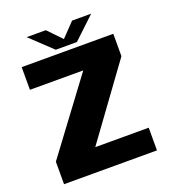

<svg xmlns="http://www.w3.org/2000/svg" viewBox="-132 -817 812 914"><g transform="rotate(-20 274.0 -359.5)"><path d="M35.6 0H506.3V-114.9H236.5V-116.3L500.7 -479.3V-592.7H36.6V-477.8H306.3V-477.2L35.6 -113.9ZM217.4 -615H324.5L434.5 -718.7H337.8L271.3 -649.4L204.7 -718.7H107.7Z"/></g></svg>

Font: Anybody Thin
Style: Regular
Weight: 100
Designer: Tyler Finck
Foundry: Etcetera Type Company
Version: Version 1.114;gftools[0.9.25]